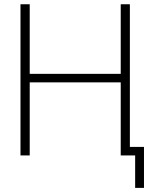

<svg xmlns="http://www.w3.org/2000/svg" viewBox="-20 -748 730 924"><path d="M78.6 0V-727.5H123V-392.6H561V-727.5H605V0H561V-351.6H123V0ZM630.4 156.2V0H583V-41H672.9V156.2Z"/></svg>

Font: Inter Display ExtraLight
Style: Regular
Weight: 200
Designer: Rasmus Andersson
Foundry: rsms
Version: Version 4.000;git-a52131595